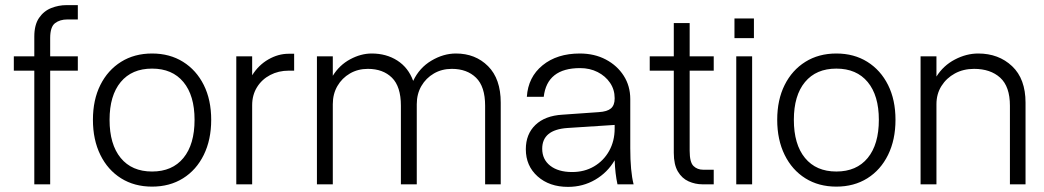

<svg xmlns="http://www.w3.org/2000/svg" viewBox="-20 -720 4080 750"><path d="M34 -444V-500H114V-577Q114 -623 132.5 -650Q151 -677 180 -688.5Q209 -700 240 -700H284V-644H243Q214 -644 195 -629.5Q176 -615 176 -571V-500H284V-444H176V0H114V-444Z M343 -252Q343 -330 372 -388Q401 -446 453 -478.5Q505 -511 574 -511Q643 -511 695 -478.5Q747 -446 776 -388Q805 -330 805 -252Q805 -174 776 -115Q747 -56 695 -23.5Q643 9 574 9Q505 9 453 -23.5Q401 -56 372 -115Q343 -174 343 -252ZM740 -252Q740 -347 696.5 -399.5Q653 -452 574 -452Q495 -452 451.5 -399.5Q408 -347 408 -252Q408 -156 451.5 -103Q495 -50 574 -50Q653 -50 696.5 -103Q740 -156 740 -252Z M903 -500H965V-426Q990 -466 1028.5 -488Q1067 -510 1107 -510H1129V-444H1108Q1068 -444 1035.5 -427Q1003 -410 984 -379.5Q965 -349 965 -309V0H903Z M1546 -307Q1546 -382 1511 -416.5Q1476 -451 1417 -451Q1378 -451 1347 -433Q1316 -415 1298 -384Q1280 -353 1280 -313V0H1218V-500H1280V-424Q1306 -466 1348 -488.5Q1390 -511 1432 -511Q1489 -511 1532 -483.5Q1575 -456 1594 -404Q1618 -455 1665 -483Q1712 -511 1761 -511Q1837 -511 1886.5 -461.5Q1936 -412 1936 -319V0H1875V-307Q1875 -382 1839.5 -416.5Q1804 -451 1745 -451Q1706 -451 1675 -433Q1644 -415 1626 -384Q1608 -353 1608 -313V0H1546Z M2442 -141Q2442 -51 2455 0H2392Q2383 -41 2381 -94Q2353 -46 2305 -18Q2257 10 2199 10Q2126 10 2080 -31Q2034 -72 2034 -137Q2034 -196 2071.5 -232Q2109 -268 2177 -272L2319 -282Q2352 -284 2366.5 -296.5Q2381 -309 2381 -335V-337Q2381 -370 2363 -396.5Q2345 -423 2314.5 -438.5Q2284 -454 2246 -454Q2117 -454 2104 -342H2038Q2043 -419 2099.5 -465Q2156 -511 2245 -511Q2302 -511 2346.5 -487.5Q2391 -464 2416.5 -424Q2442 -384 2442 -333ZM2098 -139Q2098 -97 2129.5 -72.5Q2161 -48 2215 -48Q2263 -48 2300.5 -70Q2338 -92 2359.5 -130.5Q2381 -169 2381 -218V-232L2196 -220Q2098 -213 2098 -139Z M2768 -57V0H2724Q2696 0 2670 -11.5Q2644 -23 2628 -50Q2612 -77 2612 -123V-444H2518V-500H2612V-630H2674V-500H2768V-444H2674V-131Q2674 -86 2689 -71.5Q2704 -57 2727 -57Z M2849 -648H2925V-571H2849ZM2856 -500H2918V0H2856Z M3016 -252Q3016 -330 3045 -388Q3074 -446 3126 -478.5Q3178 -511 3247 -511Q3316 -511 3368 -478.5Q3420 -446 3449 -388Q3478 -330 3478 -252Q3478 -174 3449 -115Q3420 -56 3368 -23.5Q3316 9 3247 9Q3178 9 3126 -23.5Q3074 -56 3045 -115Q3016 -174 3016 -252ZM3413 -252Q3413 -347 3369.5 -399.5Q3326 -452 3247 -452Q3168 -452 3124.5 -399.5Q3081 -347 3081 -252Q3081 -156 3124.5 -103Q3168 -50 3247 -50Q3326 -50 3369.5 -103Q3413 -156 3413 -252Z M3576 -500H3638V-421Q3665 -464 3710 -487.5Q3755 -511 3801 -511Q3881 -511 3933.5 -461.5Q3986 -412 3986 -319V0H3925V-307Q3925 -382 3887 -416.5Q3849 -451 3785 -451Q3743 -451 3710 -433Q3677 -415 3657.5 -384Q3638 -353 3638 -313V0H3576Z"/></svg>

Font: Overused Grotesk Book
Style: Regular
Weight: 350
Version: Version 0.003